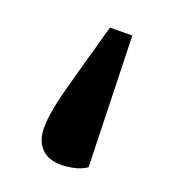

<svg xmlns="http://www.w3.org/2000/svg" viewBox="-62 -235 375 424"><g transform="rotate(15 126.0 -22.5)"><path d="M192 -179 174 127Q163 133 151 135.5Q139 138 124 138Q90 138 73 121.5Q56 105 56 77Q56 59 62.5 33Q69 7 81 -26Q93 -59 108 -99Q116 -119 124.5 -142.5Q133 -166 140 -183Z"/></g></svg>

Font: Source Serif 4 SemiBold
Style: Regular
Weight: 600
Designer: Frank Grießhammer
Foundry: Adobe Systems Incorporated
Version: Version 4.004;hotconv 1.0.116;makeotfexe 2.5.65601